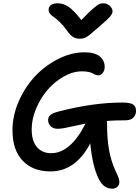

<svg xmlns="http://www.w3.org/2000/svg" viewBox="-20 -1011 840 1157"><path d="M602.1 -991.2Q624.5 -991.2 641.4 -975.8Q658.2 -960.4 658.2 -942.9Q658.2 -929.2 643.6 -911.6Q628.9 -894 575.2 -848.1Q562.5 -837.9 544.9 -822.3Q527.3 -806.6 520.5 -801.3Q513.7 -795.9 502.4 -788.8Q491.2 -781.7 481.9 -779.8Q472.7 -777.8 460 -777.8Q436 -777.8 418.7 -789.1Q401.4 -800.3 381.8 -829.1Q361.8 -857.4 339.6 -878.7Q317.4 -899.9 304 -908.4Q290.5 -917 281.7 -928Q272.9 -939 272.9 -953.1Q272.9 -970.2 287.6 -980.7Q302.2 -991.2 327.1 -991.2Q361.3 -991.2 392.6 -970.5Q423.8 -949.7 470.2 -890.1Q514.2 -936.5 540.5 -959Q566.9 -981.4 577.6 -986.3Q588.4 -991.2 602.1 -991.2ZM327.1 -234.9Q301.8 -234.9 285.9 -249.8Q270 -264.6 270 -288.1Q270 -306.2 283.7 -318.1Q297.4 -330.1 333 -338.9Q541.5 -393.1 717.8 -393.1Q766.1 -393.1 783 -380.6Q799.8 -368.2 799.8 -342.8Q799.8 -319.3 783.9 -302.7Q768.1 -286.1 737.8 -286.1Q669.4 -286.1 624 -282.2Q624 -280.3 624.5 -276.1Q625 -272 625 -270Q625 -173.3 637.2 -106.4Q649.4 -39.6 674.8 15.1Q689.5 46.4 694.3 60.1Q699.2 73.7 699.2 85.9Q699.2 104.5 686.8 115.2Q674.3 126 658.2 126Q630.4 126 611.1 112.5Q591.8 99.1 576.2 69.8Q537.6 -5.4 523.9 -147Q435.5 22 283.2 22Q178.7 22 116.9 -42.2Q55.2 -106.4 55.2 -226.1Q55.2 -314.5 93.3 -401.1Q131.3 -487.8 191.9 -552Q252.4 -616.2 331.5 -656Q410.6 -695.8 488.8 -695.8Q550.8 -695.8 580.8 -671.4Q610.8 -647 610.8 -607.9Q610.8 -586.4 599.4 -571.8Q587.9 -557.1 571.8 -557.1Q562.5 -557.1 553.7 -560.8Q544.9 -564.5 537.8 -569.1Q530.8 -573.7 514.2 -577.4Q497.6 -581.1 474.1 -581.1Q419.4 -581.1 363.8 -549.6Q308.1 -518.1 266.1 -469Q224.1 -419.9 197.5 -356.4Q170.9 -293 170.9 -231.9Q170.9 -161.6 202.6 -124.8Q234.4 -87.9 288.1 -87.9Q405.3 -87.9 495.1 -266.1Q467.3 -260.7 428.2 -252Q389.2 -243.2 366.7 -239Q344.2 -234.9 327.1 -234.9Z"/></svg>

Font: Shantell Sans Irregular Bouncy
Style: Regular
Weight: 500
Designer: Stephen Nixon, Anya Danilova, Shantell Martin
Foundry: Arrow Type
Version: Version 1.006;[9816181b4]